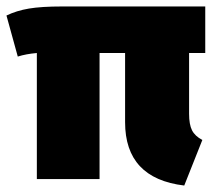

<svg xmlns="http://www.w3.org/2000/svg" viewBox="-30 -554 672 594"><path d="M540 20Q357 -2 357 -176V-390H278V0H84V-390Q50 -387 25 -379L-10 -506Q21 -521 59.5 -527.5Q98 -534 162 -534H605V-390H555V-202Q555 -169 564 -151Q573 -133 596 -121Z"/></svg>

Font: Trujillo Black
Style: Regular
Weight: 900
Designer: Fira Sans original fonts by bBox Type GmbH, Carrois Corporate GbR, & Edenspiekermann AG / Changes by Cristiano Sobral
Foundry: Fira Sans original fonts by bBox Type GmbH, Carrois Corporate GbR, & Edenspiekermann AG / Changes by Cristiano Sobral
Version: Version 4.301;July 28, 2020;FontCreator 13.0.0.2655 64-bit